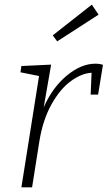

<svg xmlns="http://www.w3.org/2000/svg" viewBox="-20 -806 463 826"><path d="M423 -527 402 -399H370L374 -493Q332 -491 285.5 -457.5Q239 -424 201.5 -357Q164 -290 149 -196L118 0H72L148 -479L68 -495L72 -522L200 -528L168 -344Q205 -429 267 -480.5Q329 -532 390 -532Q409 -532 423 -527ZM404 -743 226 -628 207 -654 375 -786Z"/></svg>

Font: Bitter Pro Light
Style: Italic
Weight: 300
Italic angle: -9°
Designer: Sol Matas, and Bitter project Authors
Foundry: Sol Matas
Version: Version 1.010